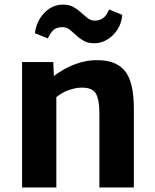

<svg xmlns="http://www.w3.org/2000/svg" viewBox="-20 -832 686 852"><path d="M78 0V-556.5H216.5L219 -494Q238 -510 267.5 -526.2Q297 -542.5 332.8 -553.5Q368.5 -564.5 405 -565Q492 -567 533 -518.8Q574 -470.5 574 -349.5V0H421V-328Q421 -393 404 -419Q387 -445 337.5 -443Q315 -442.5 284.8 -432Q254.5 -421.5 230 -401V0ZM398 -640Q370.5 -640 351.5 -650.8Q332.5 -661.5 317.5 -675.8Q302.5 -690 288.5 -700.8Q274.5 -711.5 257 -711.5Q231.5 -711.5 217.5 -699Q203.5 -686.5 192.5 -661.5L135 -684.5Q141 -737 176 -774.2Q211 -811.5 260 -811.5Q287 -811.5 306 -800.8Q325 -790 340.2 -776Q355.5 -762 369.5 -751.2Q383.5 -740.5 400 -740.5Q422.5 -740.5 438 -752Q453.5 -763.5 464 -790L522.5 -766Q519.5 -729.5 501.5 -701.2Q483.5 -673 456.2 -656.5Q429 -640 398 -640Z"/></svg>

Font: Merriweather Sans
Style: Bold
Weight: 700
Designer: Eben Sorkin
Foundry: Eben Sorkin
Version: Version 1.008; ttfautohint (v1.7.19-72a1) -l 8 -r 50 -G 200 